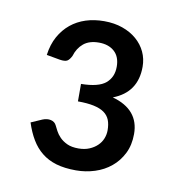

<svg xmlns="http://www.w3.org/2000/svg" viewBox="-53 -867 440 471"><g transform="rotate(10 167.0 -632.0)"><path d="M46 -712.5Q49.5 -739 60.5 -758.8Q71.5 -778.5 87.8 -791.8Q104 -805 125 -811.8Q146 -818.5 170.5 -818.5Q196 -818.5 216.5 -811.2Q237 -804 251.8 -791.2Q266.5 -778.5 274.5 -761.5Q282.5 -744.5 282.5 -724.5Q282.5 -660.5 223.5 -638Q290.5 -619.5 290.5 -558.5Q290.5 -531 280 -510Q269.5 -489 252.2 -474.8Q235 -460.5 212.2 -453.2Q189.5 -446 165.5 -446Q137 -446 116 -452.2Q95 -458.5 79.8 -470.8Q64.5 -483 53.8 -501Q43 -519 35.5 -542.5L63 -554.5Q74 -559 83.8 -556.8Q93.5 -554.5 97.5 -546Q100 -541 104 -533.2Q108 -525.5 115.2 -518Q122.5 -510.5 133.8 -505.2Q145 -500 162 -500Q177.5 -500 189.2 -505Q201 -510 209 -517.8Q217 -525.5 221 -535.5Q225 -545.5 225 -556Q225 -571 220.8 -581.8Q216.5 -592.5 206.8 -599.5Q197 -606.5 180.8 -610Q164.5 -613.5 141 -613.5V-657Q184.5 -657.5 202.2 -672.5Q220 -687.5 220 -713.5Q220 -738.5 205.5 -751.5Q191 -764.5 167 -764.5Q143 -764.5 128.8 -752.8Q114.5 -741 108.5 -721Q103.5 -711 98 -707.8Q92.5 -704.5 79.5 -706.5Z"/></g></svg>

Font: TypoPRO Lato
Style: Regular
Weight: 400
Designer: Lukasz Dziedzic with Adam Twardoch and Botio Nikoltchev
Foundry: tyPoland Lukasz Dziedzic
Version: Version 2.010; 2014-09-01; http://www.latofonts.com/